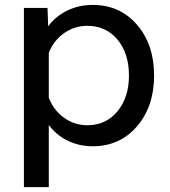

<svg xmlns="http://www.w3.org/2000/svg" viewBox="-20 -582 690 780"><path d="M356.9 -562Q466.8 -562 536.4 -481.7Q606 -401.4 606 -274.9Q606 -149.4 536.4 -68.6Q466.8 12.2 356.9 12.2Q301.3 12.2 254.6 -10.7Q208 -33.7 178.2 -74.2V178.2H77.1V-549.8H172.9L175.8 -475.1Q205.6 -515.6 252.7 -538.8Q299.8 -562 356.9 -562ZM335 -73.2Q410.2 -73.2 457 -129.6Q503.9 -186 503.9 -274.9Q503.9 -365.2 457.3 -421.1Q410.6 -477.1 335 -477.1Q282.7 -477.1 240.5 -447.5Q198.2 -418 178.2 -367.2V-185.1Q198.2 -133.3 240.5 -103.3Q282.7 -73.2 335 -73.2Z"/></svg>

Font: Azeret Mono
Style: Regular
Weight: 400
Designer: Martin Vácha
Foundry: Displaay
Version: Version 1.002